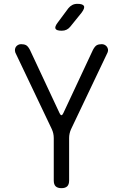

<svg xmlns="http://www.w3.org/2000/svg" viewBox="-20 -970 640 1000"><path d="M300 10Q280 10 270 0.5Q260 -9 260 -30V-251Q260 -263 257.5 -274.5Q255 -286 250 -297L60 -696Q57 -705 58 -713Q59 -721 63.5 -727Q68 -733 75 -736.5Q82 -740 90 -740Q106 -740 116 -734.5Q126 -729 136 -710L290 -381Q295 -370 300 -370Q305 -370 310 -381L464 -710Q474 -729 484 -734.5Q494 -740 510 -740Q518 -740 525 -736.5Q532 -733 536.5 -727Q541 -721 542.5 -713Q544 -705 540 -696L350 -297Q345 -286 342.5 -274.5Q340 -263 340 -251V-30Q340 -9 330 0.5Q320 10 300 10ZM302 -810Q274 -810 269 -820.5Q264 -831 281 -853L336 -927Q345 -938 356.5 -944Q368 -950 383 -950Q411 -950 417 -939Q423 -928 405 -904L346 -831Q338 -821 327 -815.5Q316 -810 302 -810Z"/></svg>

Font: Maple Mono Light
Style: Regular
Weight: 300
Monospace: yes
Designer: subframe7536
Version: Version 7.000